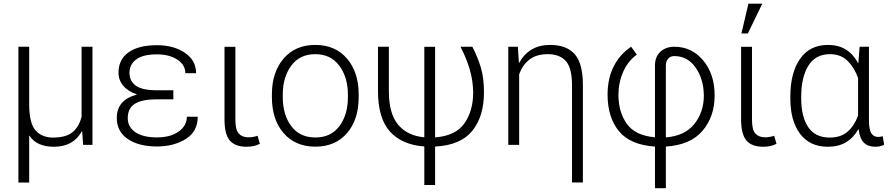

<svg xmlns="http://www.w3.org/2000/svg" viewBox="-20 -780 4785 1034"><path d="M137.2 -528.3V-219.2Q137.2 -116.2 171.4 -77.6Q205.6 -39.1 265.6 -39.1Q334 -39.1 369.6 -67.4Q405.3 -95.7 419.4 -151.4V-528.3H478V0H427.7L422.4 -73.2H420.9Q398.4 -32.2 361.1 -11Q323.7 10.3 269.5 10.3Q226.1 10.3 192.9 -3.7Q159.7 -17.6 138.7 -49.3L137.2 -48.8V203.1H79.1V-528.3Z M608.9 -145Q608.9 -193.4 635.7 -224.6Q662.6 -255.9 716.3 -270.5V-272Q668.9 -288.1 643.6 -318.4Q618.2 -348.6 618.2 -387.7Q618.2 -460.4 672.6 -498.5Q727.1 -536.6 825.2 -536.6Q915.5 -536.6 975.8 -495.6Q1036.1 -454.6 1036.1 -385.7H978Q978 -431.2 934.6 -459.2Q891.1 -487.3 825.2 -487.3Q750 -487.3 713.6 -460Q677.2 -432.6 677.2 -388.7Q677.2 -342.8 711.9 -318.4Q746.6 -293.9 823.2 -293.9H913.6V-245.1H823.2Q744.1 -245.1 706.1 -220.9Q668 -196.8 668 -144Q668 -96.2 708.7 -68.1Q749.5 -40 825.2 -40Q897.9 -40 942.1 -71.5Q986.3 -103 986.3 -151.4H1044.9Q1044.9 -71.8 980.5 -31.5Q916 8.8 825.2 8.8Q727.1 8.8 668 -31.5Q608.9 -71.8 608.9 -145Z M1247.6 -527.8V-133.8Q1247.6 -81.1 1265.9 -60.8Q1284.2 -40.5 1318.4 -40.5Q1331.5 -40.5 1342.5 -42.5Q1353.5 -44.4 1367.2 -48.8L1379.4 -5.4Q1362.3 3.4 1345.2 6.8Q1328.1 10.3 1307.6 10.3Q1246.6 10.3 1217.8 -23.2Q1189 -56.6 1189 -136.2V-527.8Z M1444.3 -272Q1444.3 -391.1 1507.3 -464.6Q1570.3 -538.1 1677.7 -538.1Q1785.6 -538.1 1848.6 -464.6Q1911.6 -391.1 1911.6 -272V-255.9Q1911.6 -136.2 1848.9 -63.2Q1786.1 9.8 1678.7 9.8Q1570.3 9.8 1507.3 -63.2Q1444.3 -136.2 1444.3 -255.9ZM1502.9 -255.9Q1502.9 -162.1 1548.6 -100.8Q1594.2 -39.6 1678.7 -39.6Q1762.2 -39.6 1807.9 -100.8Q1853.5 -162.1 1853.5 -255.9V-272Q1853.5 -363.8 1807.4 -426Q1761.2 -488.3 1677.7 -488.3Q1593.8 -488.3 1548.3 -426Q1502.9 -363.8 1502.9 -272Z M2323.2 -527.8V-40Q2433.6 -48.3 2481 -115.7Q2528.3 -183.1 2528.3 -282.2Q2527.3 -346.7 2509.5 -406.7Q2491.7 -466.8 2460 -528.3H2523.9Q2553.2 -471.2 2569.8 -415.5Q2586.4 -359.9 2586.4 -282.7Q2586.4 -153.8 2523.9 -75.9Q2461.4 2 2323.2 9.3V216.3H2265.1V8.8Q2144 0 2079.8 -71.8Q2015.6 -143.6 2015.6 -289.6V-528.3H2074.2V-288.6Q2074.2 -167.5 2124.3 -108.2Q2174.3 -48.8 2265.1 -40.5V-527.8Z M2769 -528.3 2774.4 -441.4H2775.9Q2800.8 -487.8 2842.5 -512.9Q2884.3 -538.1 2943.4 -538.1Q3031.2 -538.1 3075.2 -488Q3119.1 -438 3119.1 -321.8V202.6H3060.5V-321.3Q3060.5 -414.1 3027.3 -451.2Q2994.1 -488.3 2930.2 -488.3Q2868.7 -488.3 2831.3 -459.2Q2793.9 -430.2 2775.9 -379.4V0H2717.3V-528.3Z M3507.3 9.3Q3373.5 0.5 3312.7 -74.2Q3252 -148.9 3252 -270.5Q3252 -357.9 3285.4 -423.1Q3318.8 -488.3 3378.9 -528.3L3409.7 -485.8Q3361.8 -451.2 3336.4 -393.8Q3311 -336.4 3310.5 -270Q3310.5 -176.8 3355.7 -113.3Q3400.9 -49.8 3507.3 -40.5V-426.8Q3507.3 -475.1 3536.9 -501.7Q3566.4 -528.3 3611.3 -528.3Q3705.1 -528.3 3766.8 -454.8Q3828.6 -381.3 3828.6 -266.1Q3828.6 -151.9 3763.2 -75.4Q3697.8 1 3565.9 9.3V233.4H3507.3ZM3565.9 -40Q3668.5 -48.3 3719.5 -112.5Q3770.5 -176.8 3770.5 -265.6Q3769.5 -354 3726.3 -416Q3683.1 -478 3611.3 -478Q3590.8 -478 3578.4 -464.1Q3565.9 -450.2 3565.9 -428.2Z M4029.8 -527.8V-133.8Q4029.8 -81.1 4048.1 -60.8Q4066.4 -40.5 4100.6 -40.5Q4113.8 -40.5 4124.8 -42.5Q4135.7 -44.4 4149.4 -48.8L4161.6 -5.4Q4144.5 3.4 4127.4 6.8Q4110.4 10.3 4089.8 10.3Q4028.8 10.3 4000 -23.2Q3971.2 -56.6 3971.2 -136.2V-527.8ZM4010.7 -760.3H4085.4L4007.3 -599.6H3972.7Z M4659.7 -528.3V-133.8Q4659.7 -82 4672.4 -62.3Q4685.1 -42.5 4709 -42.5Q4715.3 -42.5 4720.7 -43.5Q4726.1 -44.4 4733.4 -46.4L4741.7 -1Q4730 5.4 4718.8 7.8Q4707.5 10.3 4693.8 10.3Q4654.3 10.3 4632.3 -11.7Q4610.4 -33.7 4604 -83.5L4602.5 -84Q4576.7 -38.1 4536.1 -13.9Q4495.6 10.3 4438 10.3Q4341.3 10.3 4288.8 -59.3Q4236.3 -128.9 4236.3 -249.5V-259.8Q4236.3 -388.7 4288.8 -463.4Q4341.3 -538.1 4439 -538.1Q4495.6 -538.1 4535.6 -512.9Q4575.7 -487.8 4601.1 -440.4H4602.5L4609.4 -528.3ZM4294.9 -249.5Q4294.9 -151.9 4332.5 -95.5Q4370.1 -39.1 4448.7 -39.1Q4506.8 -39.1 4543.2 -69.8Q4579.6 -100.6 4601.1 -156.7V-359.9Q4580.1 -418 4543.7 -453.1Q4507.3 -488.3 4449.7 -488.3Q4371.1 -488.3 4333 -425.5Q4294.9 -362.8 4294.9 -259.8Z"/></svg>

Font: Roboto Web
Style: Light
Weight: 300
Designer: Google
Version: Version 1.200310; 2013